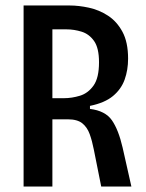

<svg xmlns="http://www.w3.org/2000/svg" viewBox="-20 -680 531 700"><path d="M66 0V-660H234Q267 -660 304 -652Q341 -644 373.5 -623Q406 -602 426.5 -564Q447 -526 447 -466Q447 -425 434.5 -390Q422 -355 392 -330Q362 -305 308 -294V-283Q364 -276 388 -241.5Q412 -207 427 -142L459 0H349L322 -135Q316 -166 307 -191Q298 -216 280 -230.5Q262 -245 227 -245H171V0ZM171 -322H213Q242 -322 271.5 -331Q301 -340 321 -368Q341 -396 341 -453Q341 -505 323 -530.5Q305 -556 277.5 -564.5Q250 -573 222 -573H171Z"/></svg>

Font: Bricolage Grotesque 10pt Condensed Medium
Style: Regular
Weight: 500
Width: 3
Designer: Mathieu Triay
Foundry: Atelier Triay
Version: Version 1.000; ttfautohint (v1.8.4.7-5d5b);gftools[0.9.32]